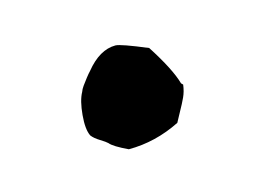

<svg xmlns="http://www.w3.org/2000/svg" viewBox="-36 -436 294 222"><g transform="rotate(-15 111.0 -325.0)"><path d="M175 -323 177 -321Q176 -313 173 -306.5Q170 -300 165.5 -292Q161 -284 159 -280Q129 -265 97 -265Q80 -273 76 -278Q74 -280 67.5 -284Q61 -288 58 -292Q54 -300 55.5 -317Q57 -334 62 -343Q63 -346 65.5 -349.5Q68 -353 71.5 -357.5Q75 -362 77 -364Q94 -385 113 -385Q119 -385 150 -372Q170 -341 175 -323Z"/></g></svg>

Font: FuturaRenner
Style: Regular
Weight: 400
Designer: BSozoo
Foundry: BSozoo
Version: Version 1.001;PS 001.001;hotconv 1.0.70;makeotf.lib2.5.58329